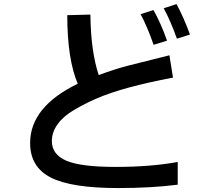

<svg xmlns="http://www.w3.org/2000/svg" viewBox="-20 -867 1040 949"><path d="M128.9 -160.2Q128.9 -338.9 364.3 -453.1Q312.5 -574.2 312.5 -792L426.8 -794.9Q428.7 -614.3 467.8 -496.1Q550.8 -526.4 613.3 -542.5Q675.8 -558.6 743.7 -575.2Q811.5 -591.8 817.4 -593.8L835 -483.4Q586.9 -436.5 457 -379.9Q398.4 -354.5 346.2 -323.7Q293.9 -293 265.1 -253.4Q236.3 -213.9 236.3 -169.9Q236.3 -103.5 307.6 -72.8Q378.9 -42 551.8 -42Q724.6 -42 858.4 -66.4V45.9Q728.5 62.5 563.5 62.5Q332 62.5 230.5 10.3Q128.9 -42 128.9 -160.2ZM674.8 -796.9 738.3 -817.4Q773.4 -756.8 805.7 -666L739.3 -645.5Q706.1 -740.2 674.8 -796.9ZM789.1 -826.2 852.5 -846.7Q887.7 -782.2 918.9 -696.3L854.5 -675.8Q822.3 -765.6 789.1 -826.2Z"/></svg>

Font: GenEi M Gothic v2 Medium
Style: Regular
Weight: 500
Version: Version 2.0